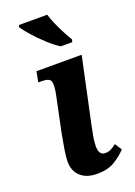

<svg xmlns="http://www.w3.org/2000/svg" viewBox="-148 -825 630 894"><g transform="rotate(-20 166.5 -378.0)"><path d="M174 10Q121 10 91.5 -17Q62 -44 62 -90Q62 -112 68 -149.5Q74 -187 82 -228L118 -400Q128 -449 121.5 -466.5Q115 -484 77 -484H60L70 -536H294L225 -213Q219 -185 214.5 -159.5Q210 -134 210 -112Q210 -68 242 -68Q257 -68 269 -74Q281 -80 297 -92L319 -58Q296 -33 261.5 -11.5Q227 10 174 10ZM216 -606Q189 -623 158.5 -651Q128 -679 102.5 -707.5Q77 -736 64 -756L67 -766H207Q214 -742 226.5 -714Q239 -686 252.5 -660.5Q266 -635 276 -619L273 -606Z"/></g></svg>

Font: Noto Serif SemiCondensed
Style: Bold Italic
Weight: 700
Width: 4
Italic angle: -12°
Designer: Monotype Design Team
Foundry: Monotype Imaging Inc.
Version: Version 2.014